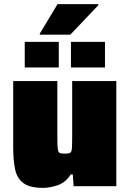

<svg xmlns="http://www.w3.org/2000/svg" viewBox="-20 -903 628 931"><path d="M189 8Q124 8 93 -15.5Q62 -39 53 -83Q44 -127 44 -191V-510H258V-241Q258 -200 260 -182.5Q262 -165 269.5 -161.5Q277 -158 293 -158Q311 -158 319 -161.5Q327 -165 328.5 -182.5Q330 -200 330 -241V-510H544V0H337L333 -57H323Q297 -17 258.5 -4.5Q220 8 189 8ZM100 -576V-700H265V-576ZM324 -576V-700H489V-576ZM173 -735V-740L259 -883H457V-878L321 -735Z"/></svg>

Font: Saira Black
Style: Regular
Weight: 900
Designer: Hector Gatti with collaboration of the Omnibus-Type team
Foundry: Omnibus-Type
Version: Version 1.100; ttfautohint (v1.8.3)